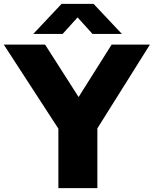

<svg xmlns="http://www.w3.org/2000/svg" viewBox="-48 -970 794 990"><path d="M253 0V-385L293 -245L-28.5 -740H184.5L385.5 -425.5H329.5L527.5 -740H725L414.5 -245L454 -382.5V0ZM123.5 -795 269.5 -950H434.5L580.5 -795H429L336.5 -897.5H367.5L275 -795Z"/></svg>

Font: Encode Sans SemiExpanded ExtraBold
Style: Regular
Weight: 800
Width: 6
Designer: Multiple Designers
Foundry: Impallari Type
Version: Version 3.002